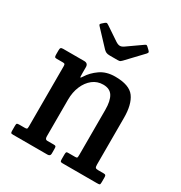

<svg xmlns="http://www.w3.org/2000/svg" viewBox="-176 -879 944 1004"><g transform="rotate(30 295.5 -377.5)"><path d="M83.5 -458H46.5Q37.5 -458 35.2 -462Q33 -466 33 -477.5V-501Q33 -512.5 36.5 -516.2Q40 -520 50.5 -520H177Q201 -520 201 -496.5V-458.5Q201 -436.5 203 -435.2Q205 -434 213 -446.5Q233.5 -479.5 269.8 -505Q306 -530.5 359.5 -530.5Q445 -530.5 475.5 -488.8Q506 -447 506 -367V-84.5Q506 -70.5 509.8 -66.2Q513.5 -62 526 -62H559Q568 -62 570.8 -58.5Q573.5 -55 573.5 -45.5V-17.5Q573.5 -4 570.2 -2Q567 0 554 0H346.5Q336.5 0 334.2 -3.5Q332 -7 332 -17V-43.5Q332 -52.5 333.5 -57.2Q335 -62 342.5 -62H387.5Q397 -62 398.8 -65.5Q400.5 -69 400.5 -82.5V-354Q400.5 -407.5 383.5 -435.2Q366.5 -463 326 -463Q290.5 -463 263.2 -441.8Q236 -420.5 220.5 -384Q205 -347.5 205 -302.5V-81Q205 -62 218 -62H258Q267.5 -62 270 -58.8Q272.5 -55.5 272.5 -43V-15.5Q272.5 0 255.5 0H48Q37.5 0 35.2 -3Q33 -6 33 -17V-45.5Q33 -57 36 -59.5Q39 -62 50 -62H81.5Q91 -62 94.5 -64Q98 -66 98 -77.5V-442.5Q98 -453 95 -455.5Q92 -458 83.5 -458ZM242 -626 158 -715.5Q152 -721.5 151.2 -725.2Q150.5 -729 157 -734.5L170 -746Q177.5 -752 181 -751.2Q184.5 -750.5 193 -745L273.5 -691Q287.5 -682 298.2 -681.8Q309 -681.5 322.5 -691L408 -751Q415.5 -756.5 419.2 -755Q423 -753.5 429.5 -747L438.5 -738.5Q445.5 -732 446.2 -728.2Q447 -724.5 441 -717.5L351.5 -623Q346 -617.5 342 -614.5Q338 -611.5 326.5 -611.5H279Q264.5 -611.5 256.8 -615.2Q249 -619 242 -626Z"/></g></svg>

Font: Besley* Narrow Medium
Style: Regular
Weight: 500
Width: 4
Designer: Owen Earl
Foundry: indestructible type*
Version: Version 3.000; ttfautohint (v1.8.3)